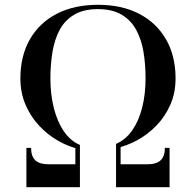

<svg xmlns="http://www.w3.org/2000/svg" viewBox="-20 -780 816 800"><path d="M313 -158Q269 -167.5 225.2 -191.8Q181.5 -216 145.2 -254Q109 -292 87 -342.2Q65 -392.5 65 -453.5Q65 -547.5 104.8 -616.5Q144.5 -685.5 217 -722.8Q289.5 -760 388 -760Q487 -760 559.2 -722.8Q631.5 -685.5 671.5 -616.5Q711.5 -547.5 711.5 -453.5Q711.5 -392.5 689.5 -343Q667.5 -293.5 631.2 -256.2Q595 -219 551.2 -195.5Q507.5 -172 463.5 -162.5V-180.5Q503.5 -197.5 531 -237Q558.5 -276.5 572.5 -332.2Q586.5 -388 586.5 -453.5Q586.5 -512 577.8 -564.2Q569 -616.5 547 -656.5Q525 -696.5 486.2 -719.2Q447.5 -742 388 -742Q328.5 -742 289.8 -719.2Q251 -696.5 229.2 -656.5Q207.5 -616.5 198.8 -564.2Q190 -512 190 -453.5Q190 -388 204 -331.2Q218 -274.5 245.5 -233.8Q273 -193 313 -176ZM90 0V-164H109.5Q109.5 -129 127 -112.2Q144.5 -95.5 183 -95.5H294V-168.5L313 -168V0ZM463.5 0V-173H482.5V-95.5H593.5Q632 -95.5 649.5 -112.2Q667 -129 667 -164H686.5V0Z"/></svg>

Font: Bodoni Moda 11pt Medium
Style: Regular
Weight: 500
Designer: Owen Earl
Foundry: indestructible type
Version: Version 2.004